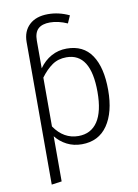

<svg xmlns="http://www.w3.org/2000/svg" viewBox="-101 -809 776 1080"><g transform="rotate(-10 287.0 -269.0)"><path d="M510 -264Q510 -137 459 -63Q408 11 312 11Q265 11 227 -8.5Q189 -28 163 -61V197L105 205V-609Q105 -671 143.5 -707Q182 -743 250 -743Q312 -743 371 -715L352 -672Q300 -695 253 -695Q208 -695 185.5 -674Q163 -653 163 -607V-449Q192 -490 232 -512Q272 -534 320 -534Q415 -534 462.5 -463.5Q510 -393 510 -264ZM449 -264Q449 -486 310 -486Q263 -486 228.5 -462Q194 -438 163 -396V-117Q217 -38 301 -38Q373 -38 411 -95Q449 -152 449 -264Z"/></g></svg>

Font: Fira Sans Light
Style: Regular
Weight: 300
Designer: bBox Type GmbH & Carrois Corporate GbR & Edenspiekermann AG
Foundry: bBox Type GmbH & Carrois Corporate GbR & Edenspiekermann AG
Version: Version 4.301